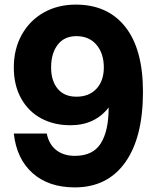

<svg xmlns="http://www.w3.org/2000/svg" viewBox="-20 -798 680 834"><path d="M601 -399Q601 -200 523.5 -92Q446 16 305 16Q191 16 121.5 -46Q52 -108 40 -218H183Q193 -170 225 -145.5Q257 -121 305 -121Q384 -121 418 -175.5Q452 -230 452 -331Q392 -254 286 -254Q214 -254 158.5 -284Q103 -314 71.5 -371Q40 -428 40 -505Q40 -585 74.5 -647Q109 -709 170 -743.5Q231 -778 309 -778Q448 -778 524.5 -681Q601 -584 601 -399ZM202 -505Q202 -447 230.5 -412.5Q259 -378 312 -378Q367 -378 399 -412.5Q431 -447 431 -505Q431 -566 399 -603.5Q367 -641 312 -641Q259 -641 230.5 -603.5Q202 -566 202 -505Z"/></svg>

Font: Open Sauce One ExtraBold
Style: Regular
Weight: 800
Designer: Alfredo Marco Pradil
Foundry: Creative Sauce Fz LLC
Version: Version 1.477